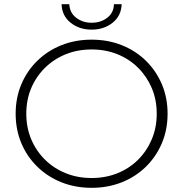

<svg xmlns="http://www.w3.org/2000/svg" viewBox="-20 -895 878 920"><path d="M419 5Q341 5 274.5 -21.5Q208 -48 158.5 -96.5Q109 -145 82 -209.5Q55 -274 55 -350Q55 -426 82 -490.5Q109 -555 158.5 -603.5Q208 -652 274.5 -678.5Q341 -705 419 -705Q497 -705 563.5 -678.5Q630 -652 679 -604Q728 -556 755.5 -491.5Q783 -427 783 -350Q783 -273 755.5 -208.5Q728 -144 679 -96Q630 -48 563.5 -21.5Q497 5 419 5ZM419 -42Q486 -42 543 -65Q600 -88 642 -130Q684 -172 707.5 -228Q731 -284 731 -350Q731 -417 707.5 -472.5Q684 -528 642 -570Q600 -612 543 -635Q486 -658 419 -658Q352 -658 295 -635Q238 -612 195.5 -570Q153 -528 129.5 -472.5Q106 -417 106 -350Q106 -284 129.5 -228Q153 -172 195.5 -130Q238 -88 295 -65Q352 -42 419 -42ZM419 -753Q360 -753 318.5 -786Q277 -819 275 -875H312Q314 -834 345 -810Q376 -786 419 -786Q463 -786 494 -810Q525 -834 526 -875H563Q561 -819 519.5 -786Q478 -753 419 -753Z"/></svg>

Font: Montserrat Z Light
Style: Regular
Weight: 300
Designer: Julieta Ulanovsky
Foundry: Julieta Ulanovsky
Version: Version 8.000